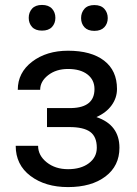

<svg xmlns="http://www.w3.org/2000/svg" viewBox="-20 -741 548 770"><path d="M358.9 -383.8C358.9 -334.6 328.1 -309.2 266.6 -307.6H168.5V-231.4H258.8C296.2 -231.4 323.8 -225 341.6 -212.2C359.3 -199.3 368.2 -178.1 368.2 -148.4C368.2 -123 357.6 -102.4 336.4 -86.4C315.3 -70.5 287.4 -62.5 252.9 -62.5C218.8 -62.5 190.2 -71.7 167.2 -90.1C144.3 -108.5 132.8 -130.5 132.8 -156.2H43C43 -105.5 62.7 -65.2 102.3 -35.4C141.8 -5.6 192.1 9.3 252.9 9.3C315.4 9.3 365.4 -4.9 402.8 -33.2C440.3 -61.5 459 -99.9 459 -148.4C459 -209.6 428.2 -250.7 366.7 -271.5C393.1 -283.2 413.4 -299 427.7 -318.8C442.1 -338.7 449.2 -360.5 449.2 -384.3C449.2 -433.4 432 -471.3 397.5 -497.8C363 -524.3 314.8 -537.6 252.9 -537.6C195.3 -537.6 147.3 -522.9 108.9 -493.7C70.5 -464.4 51.3 -426.8 51.3 -380.9H141.1C141.1 -403.3 151.8 -422.9 173.1 -439.5C194.4 -456.1 221 -464.4 252.9 -464.4C285.8 -464.4 311.7 -457.1 330.6 -442.6C349.4 -428.1 358.9 -408.5 358.9 -383.8ZM95.2 -669.4C95.2 -654.8 99.7 -642.6 108.6 -632.8C117.6 -623 130.9 -618.2 148.4 -618.2C166 -618.2 179.4 -623 188.5 -632.8C197.6 -642.6 202.1 -654.8 202.1 -669.4C202.1 -684.1 197.6 -696.4 188.5 -706.3C179.4 -716.2 166 -721.2 148.4 -721.2C130.9 -721.2 117.6 -716.2 108.6 -706.3C99.7 -696.4 95.2 -684.1 95.2 -669.4ZM305.2 -668.5C305.2 -653.8 309.7 -641.6 318.6 -631.8C327.6 -622.1 340.8 -617.2 358.4 -617.2C376 -617.2 389.3 -622.1 398.4 -631.8C407.6 -641.6 412.1 -653.8 412.1 -668.5C412.1 -683.1 407.6 -695.5 398.4 -705.6C389.3 -715.7 376 -720.7 358.4 -720.7C340.8 -720.7 327.6 -715.7 318.6 -705.6C309.7 -695.5 305.2 -683.1 305.2 -668.5Z"/></svg>

Font: Roboto1
Style: rg
Weight: 400
Designer: Google
Version: Version 2.137; 2017